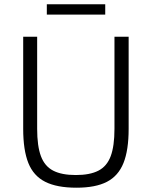

<svg xmlns="http://www.w3.org/2000/svg" viewBox="-20 -861 706 894"><path d="M579 -690V-261Q579 -162 555 -102Q531 -42 478 -14.5Q425 13 336 13Q245 13 190.5 -14.5Q136 -42 112 -102Q88 -162 88 -261V-690H153V-261Q153 -181 170.5 -134Q188 -87 227.5 -66.5Q267 -46 333 -46Q399 -46 438.5 -66.5Q478 -87 495.5 -134Q513 -181 513 -261V-690ZM470 -841V-793H198V-841Z"/></svg>

Font: Exo 2 Light
Style: Regular
Weight: 300
Designer: Natanael Gama
Foundry: Natanael Gama
Version: Version 2.010